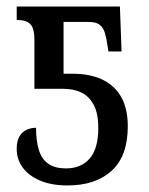

<svg xmlns="http://www.w3.org/2000/svg" viewBox="-20 -556 455 586"><path d="M186 10Q137 10 102 -5Q67 -20 49 -45Q31 -70 31 -102Q31 -125 39 -139Q47 -153 60.5 -159.5Q74 -166 90 -166Q90 -125 99 -97Q108 -69 128.5 -55.5Q149 -42 181 -42Q228 -42 254 -72.5Q280 -103 280 -165Q280 -211 265.5 -237Q251 -263 227.5 -274Q204 -285 173 -285H85V-433Q85 -454 81 -467.5Q77 -481 65.5 -488Q54 -495 31 -495V-536H346L351 -399H311L308 -417Q305 -440 300 -456Q295 -472 284 -480.5Q273 -489 251 -489H174V-331H201Q253 -331 290.5 -314Q328 -297 349 -261.5Q370 -226 370 -170Q370 -80 321 -35Q272 10 186 10Z"/></svg>

Font: Noto Serif Condensed
Style: Regular
Weight: 400
Width: 3
Designer: Monotype Design Team
Foundry: Monotype Imaging Inc.
Version: Version 2.015